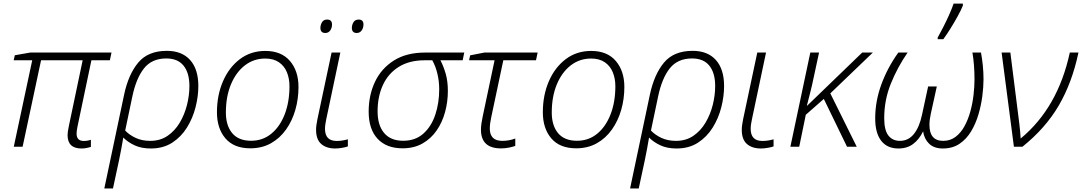

<svg xmlns="http://www.w3.org/2000/svg" viewBox="-20 -827 6098 1082"><path d="M439 9.8Q360.8 9.8 360.8 -65.9Q360.8 -82.5 368.2 -117.7L445.8 -487.3H211.4L107.4 0H57.6L161.6 -487.3H57.1L63.5 -515.6L150.4 -530.8H608.4L599.1 -487.3H495.1L417 -115.2Q411.6 -89.4 411.6 -74.2Q411.6 -32.7 451.7 -32.7Q464.8 -32.7 474.9 -34.7Q484.9 -36.6 492.2 -39.1V1Q481.4 4.4 468 7.1Q454.6 9.8 439 9.8Z M567.9 234.9 679.7 -294.9Q704.1 -408.7 759.3 -474.6Q814.5 -540.5 920.4 -540.5Q1004.9 -540.5 1051.3 -489Q1097.7 -437.5 1097.7 -341.8Q1097.7 -284.2 1082 -222.7Q1066.4 -161.1 1033.7 -108.4Q1001 -55.7 950.4 -22.9Q899.9 9.8 829.6 9.8Q776.4 9.8 738 -8.3Q699.7 -26.4 674.8 -51.8Q668.9 -16.6 663.1 13.9Q657.2 44.4 650.9 75.7L616.7 234.9ZM826.7 -33.2Q882.8 -33.2 924.1 -61.3Q965.3 -89.4 992.7 -135.3Q1020 -181.2 1033.7 -235.4Q1047.4 -289.6 1047.4 -342.3Q1047.4 -416 1014.6 -456.8Q981.9 -497.6 917 -497.6Q835.9 -497.6 791.5 -441.7Q747.1 -385.7 725.6 -282.2L685.5 -91.3Q709 -66.4 744.6 -49.8Q780.3 -33.2 826.7 -33.2Z M1390.6 8.8Q1298.3 8.8 1250.5 -47.1Q1202.6 -103 1202.6 -194.3Q1202.6 -290.5 1236.6 -368.9Q1270.5 -447.3 1331.8 -493.7Q1393.1 -540 1475.1 -540Q1565.4 -540 1613.8 -483.6Q1662.1 -427.2 1662.1 -336.9Q1662.1 -269.5 1644.3 -207.5Q1626.5 -145.5 1591.8 -96.7Q1557.1 -47.9 1506.6 -19.5Q1456.1 8.8 1390.6 8.8ZM1395 -33.7Q1460.4 -33.7 1509 -73.5Q1557.6 -113.3 1584.5 -182.9Q1611.3 -252.4 1611.3 -341.3Q1611.3 -384.3 1596.9 -419.7Q1582.5 -455.1 1552 -476.1Q1521.5 -497.1 1474.6 -497.1Q1409.7 -497.1 1359.6 -458.3Q1309.6 -419.4 1281.2 -350.8Q1252.9 -282.2 1252.9 -192.9Q1252.9 -119.1 1288.8 -76.4Q1324.7 -33.7 1395 -33.7Z M1869.1 9.8Q1819.3 9.8 1790.3 -15.6Q1761.2 -41 1761.2 -95.7Q1761.2 -108.9 1763.4 -124Q1765.6 -139.2 1769 -156.2L1848.6 -530.8H1897.9L1818.8 -156.2Q1815.9 -142.1 1813.7 -127.9Q1811.5 -113.8 1811.5 -101.1Q1811.5 -32.7 1877.4 -32.7Q1893.6 -32.7 1909.7 -35.2Q1925.8 -37.6 1940.4 -42V-2Q1929.2 2.4 1908 6.1Q1886.7 9.8 1869.1 9.8ZM1990.7 -641.1Q1962.9 -641.1 1962.9 -669.9Q1962.9 -686.5 1971.9 -701.7Q1981 -716.8 2001.5 -716.8Q2028.3 -716.8 2028.3 -689Q2028.3 -669.9 2018.1 -655.5Q2007.8 -641.1 1990.7 -641.1ZM1813.5 -641.1Q1785.6 -641.1 1785.6 -669.9Q1785.6 -686.5 1794.7 -701.7Q1803.7 -716.8 1823.2 -716.8Q1851.1 -716.8 1851.1 -689Q1851.1 -669.9 1841.1 -655.5Q1831.1 -641.1 1813.5 -641.1Z M2248.5 8.8Q2157.7 8.8 2107.7 -45.2Q2057.6 -99.1 2057.6 -198.2Q2057.6 -291 2093.5 -366.5Q2129.4 -441.9 2200.2 -486.3Q2271 -530.8 2375.5 -530.8H2596.2L2587.4 -487.3H2461.9Q2479 -455.1 2491.5 -412.1Q2503.9 -369.1 2503.9 -314.5Q2503.9 -253.9 2488.3 -196Q2472.7 -138.2 2440.9 -92Q2409.2 -45.9 2361.3 -18.6Q2313.5 8.8 2248.5 8.8ZM2252 -33.7Q2320.8 -33.7 2366 -74.2Q2411.1 -114.7 2433.1 -180.7Q2455.1 -246.6 2455.1 -323.2Q2455.1 -369.6 2444.8 -412.1Q2434.6 -454.6 2416 -487.3H2373.5Q2286.6 -487.3 2227.3 -450.2Q2168 -413.1 2137.9 -348.1Q2107.9 -283.2 2107.9 -199.7Q2107.9 -121.1 2144.8 -77.4Q2181.6 -33.7 2252 -33.7Z M2803.7 9.3Q2690.4 9.3 2690.4 -96.2Q2690.4 -111.8 2693.1 -131.1Q2695.8 -150.4 2700.2 -170.4L2767.1 -487.3H2623.5L2629.4 -515.1L2709.5 -530.8H3009.8L3000.5 -487.3H2816.4L2749 -169.4Q2740.2 -129.4 2740.2 -103Q2740.2 -33.2 2810.5 -33.2Q2848.6 -33.2 2883.8 -46.4V-4.9Q2870.1 0.5 2847.9 4.9Q2825.7 9.3 2803.7 9.3Z M3227.1 8.8Q3134.8 8.8 3086.9 -47.1Q3039.1 -103 3039.1 -194.3Q3039.1 -290.5 3073 -368.9Q3106.9 -447.3 3168.2 -493.7Q3229.5 -540 3311.5 -540Q3401.9 -540 3450.2 -483.6Q3498.5 -427.2 3498.5 -336.9Q3498.5 -269.5 3480.7 -207.5Q3462.9 -145.5 3428.2 -96.7Q3393.6 -47.9 3343 -19.5Q3292.5 8.8 3227.1 8.8ZM3231.4 -33.7Q3296.9 -33.7 3345.5 -73.5Q3394 -113.3 3420.9 -182.9Q3447.8 -252.4 3447.8 -341.3Q3447.8 -384.3 3433.3 -419.7Q3418.9 -455.1 3388.4 -476.1Q3357.9 -497.1 3311 -497.1Q3246.1 -497.1 3196 -458.3Q3146 -419.4 3117.7 -350.8Q3089.4 -282.2 3089.4 -192.9Q3089.4 -119.1 3125.2 -76.4Q3161.1 -33.7 3231.4 -33.7Z M3530.8 234.9 3642.6 -294.9Q3667 -408.7 3722.2 -474.6Q3777.3 -540.5 3883.3 -540.5Q3967.8 -540.5 4014.2 -489Q4060.5 -437.5 4060.5 -341.8Q4060.5 -284.2 4044.9 -222.7Q4029.3 -161.1 3996.6 -108.4Q3963.9 -55.7 3913.3 -22.9Q3862.8 9.8 3792.5 9.8Q3739.3 9.8 3700.9 -8.3Q3662.6 -26.4 3637.7 -51.8Q3631.8 -16.6 3626 13.9Q3620.1 44.4 3613.8 75.7L3579.6 234.9ZM3789.6 -33.2Q3845.7 -33.2 3887 -61.3Q3928.2 -89.4 3955.6 -135.3Q3982.9 -181.2 3996.6 -235.4Q4010.3 -289.6 4010.3 -342.3Q4010.3 -416 3977.5 -456.8Q3944.8 -497.6 3879.9 -497.6Q3798.8 -497.6 3754.4 -441.7Q3710 -385.7 3688.5 -282.2L3648.4 -91.3Q3671.9 -66.4 3707.5 -49.8Q3743.2 -33.2 3789.6 -33.2Z M4268.1 9.8Q4218.3 9.8 4189.2 -15.6Q4160.2 -41 4160.2 -95.7Q4160.2 -108.9 4162.4 -124Q4164.6 -139.2 4168 -156.2L4247.6 -530.8H4296.9L4217.8 -156.2Q4214.8 -142.1 4212.6 -127.9Q4210.4 -113.8 4210.4 -101.1Q4210.4 -32.7 4276.4 -32.7Q4292.5 -32.7 4308.6 -35.2Q4324.7 -37.6 4339.4 -42V-2Q4328.1 2.4 4306.9 6.1Q4285.6 9.8 4268.1 9.8Z M4434.1 0 4546.4 -530.8H4595.7L4565.4 -390.1Q4556.2 -345.7 4546.1 -305.9Q4536.1 -266.1 4526.9 -231H4528.3L4838.9 -530.8H4898.9L4659.2 -300.8L4808.1 0H4753.4L4622.6 -269.5L4521 -180.2L4483.9 0Z M5043 9.8Q4979.5 9.8 4945.8 -33.9Q4912.1 -77.6 4912.1 -159.7Q4912.1 -256.8 4946.8 -351.3Q4981.4 -445.8 5042.5 -530.8H5094.7Q5037.1 -447.3 5000 -355Q4962.9 -262.7 4962.9 -161.6Q4962.9 -92.8 4986.6 -63Q5010.3 -33.2 5051.3 -33.2Q5099.1 -33.2 5130.1 -71.8Q5161.1 -110.4 5175.8 -179.7L5210.4 -339.8H5259.3L5225.1 -184.1Q5217.8 -150.9 5217.8 -123Q5217.8 -33.2 5295.4 -33.2Q5335.4 -33.2 5365.2 -55.9Q5395 -78.6 5415.5 -116.2Q5436 -153.8 5448.5 -199.5Q5460.9 -245.1 5466.3 -292Q5471.7 -338.9 5471.7 -378.9Q5471.7 -462.9 5460 -530.8H5508.3Q5514.6 -496.6 5518.6 -458.3Q5522.5 -419.9 5522.5 -379.9Q5522.5 -337.9 5515.9 -286.1Q5509.3 -234.4 5494.1 -182.6Q5479 -130.9 5452.9 -87.2Q5426.8 -43.5 5387.5 -16.8Q5348.1 9.8 5293 9.8Q5243.7 9.8 5215.8 -17.3Q5188 -44.4 5182.1 -86.9Q5160.2 -41.5 5126.2 -15.9Q5092.3 9.8 5043 9.8ZM5264.2 -606V-615.2Q5278.3 -640.6 5295.4 -673.8Q5312.5 -707 5328.1 -741.9Q5343.8 -776.9 5354 -806.6H5406.2V-795.4Q5395.5 -769 5376.7 -734.9Q5357.9 -700.7 5336.4 -666.3Q5314.9 -631.8 5295.9 -606Z M5693.8 0 5624.5 -530.8H5673.8L5724.6 -127.4Q5729.5 -86.4 5731.9 -46.4Q5941.9 -220.2 6008.8 -530.8H6057.6Q6021.5 -360.4 5946.5 -232.2Q5871.6 -104 5741.7 0Z"/></svg>

Font: Open Sans Light
Style: Italic
Weight: 300
Italic angle: -12°
Designer: Monotype Design Team
Foundry: Monotype Imaging Inc.
Version: Version 3.003; ttfautohint (v1.8.4)